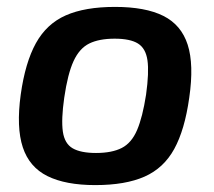

<svg xmlns="http://www.w3.org/2000/svg" viewBox="-20 -523 621 556"><path d="M313 -503Q401 -503 453 -477Q505 -451 523.5 -393.5Q542 -336 528 -240Q515 -147 484.5 -91.5Q454 -36 398.5 -11.5Q343 13 256 13Q170 13 117.5 -13Q65 -39 46 -96.5Q27 -154 40 -249Q53 -342 84 -398Q115 -454 170.5 -478.5Q226 -503 313 -503ZM312 -411Q267 -411 238.5 -397Q210 -383 193 -346Q176 -309 166 -240Q157 -177 162 -142Q167 -107 190.5 -93.5Q214 -80 258 -80Q304 -80 332.5 -94.5Q361 -109 377 -146.5Q393 -184 403 -249Q412 -314 407 -348.5Q402 -383 379.5 -397Q357 -411 312 -411Z"/></svg>

Font: Exo 2 SemiBold
Style: Italic
Weight: 600
Italic angle: -8°
Designer: Natanael Gama
Foundry: Natanael Gama
Version: Version 2.010